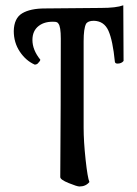

<svg xmlns="http://www.w3.org/2000/svg" viewBox="-20 -674 511 714"><path d="M329.1 -596.7Q306.6 -596.7 299.8 -585Q291 -567.4 291 -520.5V-199.2Q291 -148.4 298.3 -80.6Q305.7 -12.7 312.5 2.9Q298.8 19.5 275.4 19.5Q266.6 19.5 235.4 6.8Q204.1 -5.9 204.1 -15.6Q206.1 -294.9 206.1 -530.3Q206.1 -575.2 197.3 -585.9Q194.3 -591.8 185.5 -592.8Q147.5 -595.7 124 -577.6Q100.6 -559.6 100.6 -525.4Q100.6 -488.3 129.9 -452.1Q129.9 -447.3 120.1 -437.5Q115.2 -433.6 109.4 -433.6Q76.2 -448.2 53.7 -481.9Q31.2 -515.6 31.2 -558.6Q32.2 -606.4 62.5 -624.5Q92.8 -642.6 147.5 -642.6Q182.6 -642.6 356.4 -644.5Q412.1 -644.5 438.5 -654.3L439.5 -447.3Q431.6 -437.5 417 -437.5Q408.2 -437.5 407.2 -444.3Q399.4 -523.4 383.3 -559.6Q367.2 -595.7 329.1 -596.7Z"/></svg>

Font: Crimson Text
Style: Regular
Weight: 400
Version: Version 0.13